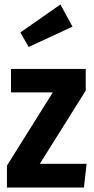

<svg xmlns="http://www.w3.org/2000/svg" viewBox="-20 -838 420 858"><path d="M363 -530V-433L158 -106H367L355 0H11V-98L216 -425H29V-530ZM250 -818 304 -719 108 -628 71 -693Z"/></svg>

Font: Fira Sans Extra Condensed SemiBold
Style: Regular
Weight: 600
Width: 1
Designer: Carrois Corporate & Edenspiekermann AG
Foundry: Carrois Corporate GbR & Edenspiekermann AG
Version: Version 4.203